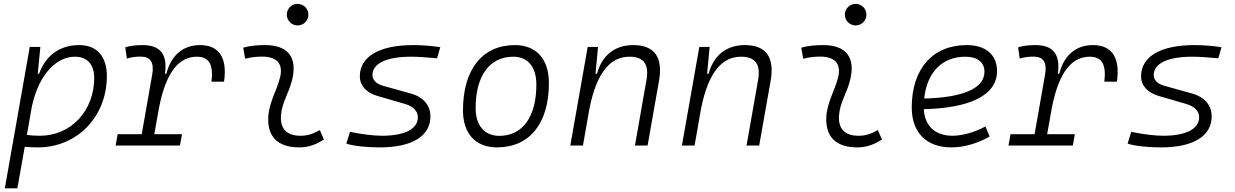

<svg xmlns="http://www.w3.org/2000/svg" viewBox="-20 -764 6485 1008"><path d="M71.3 224.6 109.9 6.8C132.8 8.8 156.2 9.8 179.2 9.8C385.3 9.8 541 -151.4 541 -364.7C541 -468.3 487.8 -527.3 396.5 -527.3C289.1 -527.3 218.8 -468.8 185.1 -377H177.7L178.7 -381.8L191.9 -517.6H136.2L45.4 -2L44.4 -0.5C44.4 -0.5 44.9 -0.5 44.9 -0.5L5.4 224.6ZM121.1 -55.7 147.9 -208C188.5 -389.2 286.1 -466.3 373.5 -466.3C437.5 -466.3 474.6 -425.8 474.6 -355C474.6 -181.6 352.1 -51.3 189.9 -51.3C163.6 -51.3 140.1 -52.7 121.1 -55.7Z M586.9 0H924.8L935.5 -59.6H790L814.5 -196.3C853 -397.5 926.3 -466.3 1014.2 -466.3C1078.1 -466.3 1101.1 -423.8 1090.3 -335.4H1156.2C1174.3 -460 1130.9 -527.3 1030.3 -527.3C939.9 -527.3 877.9 -472.7 853.5 -377H846.2C859.9 -479 822.3 -527.3 728 -527.3C695.8 -527.3 665.5 -524.4 637.7 -515.6L646 -456.5C669.9 -463.9 693.8 -466.8 718.8 -466.8C770 -466.8 790 -436.5 779.3 -373.5L724.1 -59.6H597.7Z M1659.2 -81.1C1619.1 -59.6 1595.2 -51.3 1557.1 -51.3C1485.8 -51.3 1450.2 -87.4 1455.1 -157.7C1459.5 -225.6 1497.1 -275.4 1513.7 -345.2C1543 -463.9 1490.7 -527.3 1372.1 -527.3C1333.5 -527.3 1294.9 -524.4 1256.8 -513.7L1267.1 -455.6C1296.9 -463.4 1326.7 -466.8 1356.4 -466.8C1434.6 -466.8 1468.8 -428.2 1449.7 -355C1434.6 -293.9 1393.1 -226.1 1388.7 -153.3C1381.8 -46.4 1438.5 9.8 1551.3 9.8C1604.5 9.8 1643.6 -8.3 1680.7 -31.2ZM1542.5 -630.4C1573.7 -630.4 1599.1 -655.8 1599.1 -687C1599.1 -718.3 1573.7 -743.7 1542.5 -743.7C1511.2 -743.7 1485.8 -718.3 1485.8 -687C1485.8 -655.8 1511.2 -630.4 1542.5 -630.4Z M1974.6 9.8C2143.1 9.8 2239.7 -49.3 2239.7 -152.8C2239.7 -211.4 2202.1 -255.4 2135.3 -273.4L1991.7 -313.5C1956.1 -323.2 1935.5 -343.3 1935.5 -369.6C1935.5 -431.2 2009.3 -466.3 2137.7 -466.3C2170.4 -466.3 2220.2 -463.4 2274.4 -458L2291.5 -516.1C2245.1 -523.4 2193.8 -527.3 2149.9 -527.3C1971.2 -527.3 1869.1 -467.3 1869.1 -363.3C1869.1 -314.9 1902.8 -277.3 1961.4 -260.3L2106 -218.3C2148.9 -206.1 2173.8 -180.7 2173.8 -148.9C2173.8 -86.9 2105 -51.3 1985.4 -51.3C1942.4 -51.3 1881.3 -58.6 1817.4 -71.8L1798.3 -9.8C1837.4 2.4 1901.9 9.8 1974.6 9.8Z M2588.9 9.8C2760.3 9.8 2861.8 -115.7 2861.8 -328.6C2861.8 -453.6 2795.4 -527.3 2683.6 -527.3C2512.2 -527.3 2410.6 -399.9 2410.6 -184.1C2410.6 -62.5 2477.1 9.8 2588.9 9.8ZM2601.6 -50.8C2522.9 -50.8 2477.1 -105.5 2477.1 -197.3C2477.1 -366.2 2550.8 -466.3 2674.8 -466.3C2751.5 -466.3 2795.9 -412.1 2795.9 -320.3C2795.9 -150.9 2723.6 -50.8 2601.6 -50.8Z M2974.1 0H3040.5L3074.2 -191.9C3114.7 -396.5 3191.9 -466.3 3284.7 -466.3C3360.8 -466.3 3388.2 -425.3 3374 -344.2L3313.5 0H3379.9L3439.9 -340.3C3461.4 -463.4 3416.5 -527.3 3304.2 -527.3C3207.5 -527.3 3140.1 -472.7 3114.3 -377H3106.4L3119.6 -517.6H3065.4Z M3560.1 0H3626.5L3660.2 -191.9C3700.7 -396.5 3777.8 -466.3 3870.6 -466.3C3946.8 -466.3 3974.1 -425.3 3960 -344.2L3899.4 0H3965.8L4025.9 -340.3C4047.4 -463.4 4002.4 -527.3 3890.1 -527.3C3793.5 -527.3 3726.1 -472.7 3700.2 -377H3692.4L3705.6 -517.6H3651.4Z M4588.9 -81.1C4548.8 -59.6 4524.9 -51.3 4486.8 -51.3C4415.5 -51.3 4379.9 -87.4 4384.8 -157.7C4389.2 -225.6 4426.8 -275.4 4443.4 -345.2C4472.7 -463.9 4420.4 -527.3 4301.8 -527.3C4263.2 -527.3 4224.6 -524.4 4186.5 -513.7L4196.8 -455.6C4226.6 -463.4 4256.3 -466.8 4286.1 -466.8C4364.3 -466.8 4398.4 -428.2 4379.4 -355C4364.3 -293.9 4322.8 -226.1 4318.4 -153.3C4311.5 -46.4 4368.2 9.8 4481 9.8C4534.2 9.8 4573.2 -8.3 4610.4 -31.2ZM4472.2 -630.4C4503.4 -630.4 4528.8 -655.8 4528.8 -687C4528.8 -718.3 4503.4 -743.7 4472.2 -743.7C4440.9 -743.7 4415.5 -718.3 4415.5 -687C4415.5 -655.8 4440.9 -630.4 4472.2 -630.4Z M4979.5 -51.3C4890.1 -51.3 4834.5 -103 4830.1 -190.9C5071.8 -196.3 5214.4 -263.7 5214.4 -390.6C5214.4 -476.6 5155.3 -527.3 5055.2 -527.3C4876.5 -527.3 4766.6 -402.3 4766.6 -199.7C4766.6 -67.9 4843.8 9.8 4975.1 9.8C5039.6 9.8 5113.8 -11.2 5175.8 -47.4L5153.3 -100.1C5096.7 -69.3 5032.7 -51.3 4979.5 -51.3ZM4832 -246.6C4846.2 -383.8 4926.3 -466.3 5047.9 -466.3C5111.8 -466.3 5148.4 -436.5 5148.4 -387.7C5148.4 -298.8 5034.7 -252 4832 -246.6Z M5274.4 0H5612.3L5623 -59.6H5477.5L5502 -196.3C5540.5 -397.5 5613.8 -466.3 5701.7 -466.3C5765.6 -466.3 5788.6 -423.8 5777.8 -335.4H5843.8C5861.8 -460 5818.4 -527.3 5717.8 -527.3C5627.4 -527.3 5565.4 -472.7 5541 -377H5533.7C5547.4 -479 5509.8 -527.3 5415.5 -527.3C5383.3 -527.3 5353 -524.4 5325.2 -515.6L5333.5 -456.5C5357.4 -463.9 5381.3 -466.8 5406.2 -466.8C5457.5 -466.8 5477.5 -436.5 5466.8 -373.5L5411.6 -59.6H5285.2Z M6076.2 9.8C6244.6 9.8 6341.3 -49.3 6341.3 -152.8C6341.3 -211.4 6303.7 -255.4 6236.8 -273.4L6093.3 -313.5C6057.6 -323.2 6037.1 -343.3 6037.1 -369.6C6037.1 -431.2 6110.8 -466.3 6239.3 -466.3C6272 -466.3 6321.8 -463.4 6376 -458L6393.1 -516.1C6346.7 -523.4 6295.4 -527.3 6251.5 -527.3C6072.8 -527.3 5970.7 -467.3 5970.7 -363.3C5970.7 -314.9 6004.4 -277.3 6063 -260.3L6207.5 -218.3C6250.5 -206.1 6275.4 -180.7 6275.4 -148.9C6275.4 -86.9 6206.5 -51.3 6086.9 -51.3C6043.9 -51.3 5982.9 -58.6 5918.9 -71.8L5899.9 -9.8C5939 2.4 6003.4 9.8 6076.2 9.8Z"/></svg>

Font: Cascadia Mono NF Light
Style: Italic
Weight: 300
Italic angle: -10°
Monospace: yes
Designer: Aaron Bell
Foundry: Saja Typeworks
Version: Version 2404.023